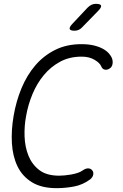

<svg xmlns="http://www.w3.org/2000/svg" viewBox="-20 -970 640 1000"><path d="M51 -367Q64 -443 92 -510.5Q120 -578 163.5 -629Q207 -680 267 -710Q327 -740 404 -740Q442 -740 470 -733Q498 -726 517.5 -715Q537 -704 549 -689.5Q561 -675 565 -661Q569 -644 564.5 -630.5Q560 -617 547 -611Q537 -605 525 -607.5Q513 -610 507 -625Q500 -642 472.5 -658.5Q445 -675 405 -675Q342 -675 293 -648.5Q244 -622 208 -578.5Q172 -535 149 -479.5Q126 -424 116 -366Q106 -314 108 -259Q110 -204 128.5 -158.5Q147 -113 185 -84Q223 -55 288 -55Q300 -55 317 -56.5Q334 -58 350.5 -61Q367 -64 383 -69Q399 -74 410 -82Q427 -94 440.5 -93Q454 -92 461 -82Q468 -73 465.5 -60Q463 -47 450 -36Q411 -7 365 1.5Q319 10 275 10Q196 10 146 -21Q96 -52 71 -104Q46 -156 42 -224Q38 -292 51 -367ZM368 -810Q346 -810 343 -819Q340 -828 357 -846L436 -930Q446 -940 456.5 -945Q467 -950 479 -950Q504 -950 506.5 -940.5Q509 -931 490 -912L408 -828Q400 -819 390 -814.5Q380 -810 368 -810Z"/></svg>

Font: Maple Mono ExtraLight
Style: Italic
Weight: 275
Italic angle: -10°
Monospace: yes
Designer: subframe7536
Version: Version 7.000